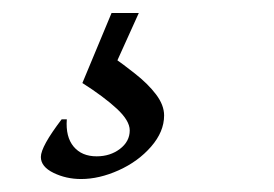

<svg xmlns="http://www.w3.org/2000/svg" viewBox="-20 -43 423 296"><path d="M194 -23 161 50Q167 54 187.5 70Q208 86 220.5 102.5Q233 119 233 135Q233 160 213 183Q193 206 163 219.5Q133 233 105 233Q82 233 62.5 223.5Q43 214 43 199Q43 183 75 141H83Q81 168 93.5 183Q106 198 129 198Q150 198 165 186.5Q180 175 180 158Q180 143 160 124.5Q140 106 107 85L152 -23Z"/></svg>

Font: Alegreya SC
Style: Italic
Weight: 400
Italic angle: -7°
Designer: Juan Pablo del Peral
Foundry: Huerta Tipografica
Version: Version 2.007; ttfautohint (v1.6)